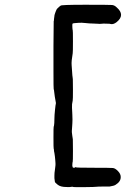

<svg xmlns="http://www.w3.org/2000/svg" viewBox="-20 -677 587 808"><path d="M235 -653Q234 -657 337.5 -657Q441 -657 451.5 -656Q462 -655 471 -646Q508 -614 471 -584Q457 -573 445 -576Q443 -577 439.5 -577Q436 -577 425 -577.5Q414 -578 407 -577Q400 -576 391.5 -577Q383 -578 370 -578Q357 -578 340 -580Q323 -582 311 -581Q299 -580 292.5 -579.5Q286 -579 285 -577Q284 -575 284.5 -563Q285 -551 286 -550.5Q287 -550 287 -503.5Q287 -457 286 -453Q280 -419 281.5 -402.5Q283 -386 283.5 -374.5Q284 -363 284.5 -360Q285 -357 285.5 -352.5Q286 -348 286.5 -343.5Q287 -339 287 -298.5Q287 -258 286 -254Q282 -238 283 -223.5Q284 -209 284 -204Q284 -199 284.5 -192.5Q285 -186 285 -173.5Q285 -161 284.5 -158Q284 -155 284 -150Q284 -145 283 -135Q282 -125 282.5 -119.5Q283 -114 284.5 -104Q286 -94 286.5 -91Q287 -88 287 -42.5Q287 3 286 4Q285 5 284.5 14.5Q284 24 285 24Q286 24 286 26.5Q286 29 291 29Q296 29 296 27Q296 25 298.5 27Q301 29 373 29Q445 29 455 30Q465 31 476.5 43Q488 55 488 67Q489 87 466 101Q460 105 441 108H420Q389 108 385.5 109Q382 110 335.5 110.5Q289 111 287 109.5Q285 108 279 109.5Q273 111 259 110Q235 110 223 100.5Q211 91 211 88Q211 87 209 73V62Q209 51 209.5 50Q210 49 210.5 42.5Q211 36 212.5 26.5Q214 17 213.5 10Q213 3 212.5 -4Q212 -11 211 -19Q210 -27 209 -33Q208 -39 207.5 -40Q207 -41 207 -45.5Q207 -50 206 -51Q205 -52 205 -98Q205 -144 206 -144.5Q207 -145 207.5 -150Q208 -155 208.5 -160Q209 -165 209 -178Q209 -191 211.5 -215Q214 -239 215 -240.5Q216 -242 214 -251Q210 -272 208.5 -287Q207 -302 206 -302Q205 -302 205 -379.5Q205 -457 205 -483L206 -588Q207 -588 207 -593.5Q207 -599 207.5 -599Q208 -599 208.5 -606Q209 -613 210.5 -617.5Q212 -622 214 -627.5Q216 -633 217 -634.5Q218 -636 218 -636.5Q218 -637 219 -638.5Q220 -640 221 -641Q222 -642 224.5 -644Q227 -646 227 -647Q227 -647 235 -653Z"/></svg>

Font: TT2020 Style E
Style: Regular
Weight: 400
Version: Version 00.2